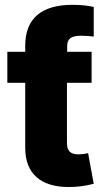

<svg xmlns="http://www.w3.org/2000/svg" viewBox="-20 -753 421 780"><path d="M82.5 -542.5H252V-172.4Q252 -148.4 262.9 -137.2Q273.9 -126 298.3 -126Q307.6 -126 319.3 -127.4Q331.1 -128.9 337.9 -130.9L360.8 -6.3Q334 0.5 309.1 3.7Q284.2 6.8 259.3 6.8Q173.3 6.8 127.9 -33.9Q82.5 -74.7 82.5 -151.9ZM352.1 -542.5V-416.5H9.8V-542.5ZM82.5 -415.5V-566.9Q82.5 -649.9 131.1 -691.7Q179.7 -733.4 274.4 -733.4Q299.3 -733.4 321.3 -731.2Q343.3 -729 360.8 -724.6V-604.5Q348.6 -606 335.7 -606.9Q322.8 -607.9 310.1 -607.9Q279.8 -607.9 266.4 -598.4Q252.9 -588.9 252.9 -565.9V-415.5Z"/></svg>

Font: Inter 16pt ExtraBold
Style: Regular
Weight: 800
Version: Version 4.001;git-66647c0bb